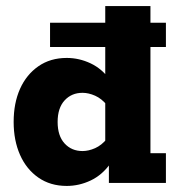

<svg xmlns="http://www.w3.org/2000/svg" viewBox="-20 -603 580 633"><path d="M200 10Q146 10 106.5 -17.5Q67 -45 46 -92.5Q25 -140 25 -201Q25 -263 46 -310Q67 -357 106.5 -384.5Q146 -412 200 -412Q241 -412 279 -394Q317 -376 344 -338L327 -332V-448H145V-528H327V-583H476V-528H527V-448H476V-98H527V0H339V-78L344 -64Q317 -26 279 -8Q241 10 200 10ZM170 -201Q170 -155 193 -130Q216 -105 252 -105Q272 -105 293.5 -114.5Q315 -124 333 -146L327 -94V-301L333 -256Q315 -278 293.5 -287.5Q272 -297 252 -297Q216 -297 193 -272Q170 -247 170 -201Z"/></svg>

Font: Rokkitt SemiBold ExtraBold
Style: Regular
Weight: 800
Version: Version 3.103